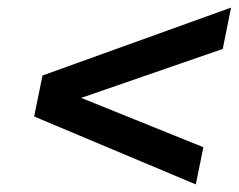

<svg xmlns="http://www.w3.org/2000/svg" viewBox="-20 -603 630 506"><path d="M589 -583 567 -474 194 -345 516 -215 496 -117 70 -296 92 -404Z"/></svg>

Font: Montserrat Thin SemiBold
Style: Italic
Weight: 600
Italic angle: -11.3°
Version: Version 9.000